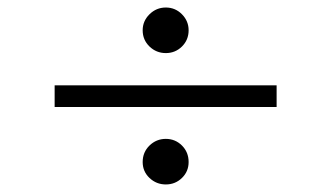

<svg xmlns="http://www.w3.org/2000/svg" viewBox="-20 -552 873 506"><path d="M477.1 -472.2Q477.1 -446.8 459.5 -429.4Q441.9 -412.1 417 -412.1Q392.1 -412.1 374 -429.4Q356 -446.8 356 -472.2Q356 -496.6 374 -514.4Q392.1 -532.2 417 -532.2Q441.9 -532.2 459.5 -514.4Q477.1 -496.6 477.1 -472.2ZM709 -270H124V-327.1H709ZM477.1 -125Q477.1 -100.1 459.5 -83Q441.9 -65.9 417 -65.9Q392.1 -65.9 374 -83Q356 -100.1 356 -125Q356 -150.9 374 -168.5Q392.1 -186 417 -186Q441.9 -186 459.5 -168.5Q477.1 -150.9 477.1 -125Z"/></svg>

Font: Abyssinica SIL
Style: Regular
Weight: 400
Designer: Victor Gaultney and Lorna Evans
Foundry: SIL International
Version: Version 2.100